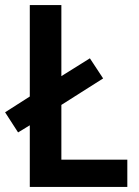

<svg xmlns="http://www.w3.org/2000/svg" viewBox="-24 -734 546 754"><path d="M93 0H476V-107H217V-322L381 -426L329 -505L217 -435V-714H93V-355L-4 -293L47 -214L93 -242Z"/></svg>

Font: Noto Sans Myanmar UI SemiCondensed SemiBold
Style: Regular
Weight: 600
Width: 4
Designer: Monotype Design Team
Foundry: Monotype Imaging Inc.
Version: Version 2.103